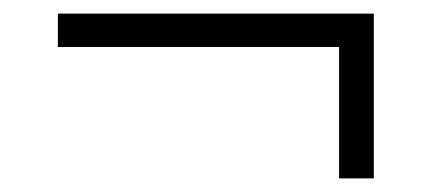

<svg xmlns="http://www.w3.org/2000/svg" viewBox="-20 -350 640 282"><path d="M529 -88H478V-281H65V-330H529Z"/></svg>

Font: IBM Plex Sans Light
Style: Regular
Weight: 300
Designer: Mike Abbink, Paul van der Laan, Pieter van Rosmalen
Foundry: Bold Monday
Version: Version 3.0